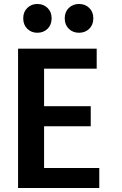

<svg xmlns="http://www.w3.org/2000/svg" viewBox="-20 -941 616 967"><path d="M480 6H71V-696H467V-595H202V-406H437V-305H202V-95H480ZM240 -849Q240 -816 219.5 -796Q199 -776 168 -776Q138 -776 117.5 -796Q97 -816 97 -849Q97 -881 117.5 -901Q138 -921 168 -921Q199 -921 219.5 -901Q240 -881 240 -849ZM450 -849Q450 -816 429.5 -796Q409 -776 378 -776Q347 -776 326.5 -796Q306 -816 306 -849Q306 -881 326.5 -901Q347 -921 378 -921Q409 -921 429.5 -901Q450 -881 450 -849Z"/></svg>

Font: Repo
Style: DemiBold
Weight: 600
Designer: Stefan Peev
Foundry: Context Ltd
Version: Version 001.000